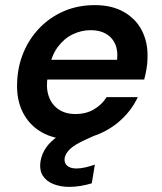

<svg xmlns="http://www.w3.org/2000/svg" viewBox="-20 -533 634 751"><path d="M259 12Q192 12 143.5 -15.5Q95 -43 69.5 -93Q44 -143 47 -210Q49 -273 72 -328Q95 -383 135.5 -424.5Q176 -466 230.5 -489.5Q285 -513 351 -513Q418 -513 465 -486Q512 -459 535.5 -412.5Q559 -366 557 -307Q557 -286 553 -263Q549 -240 544 -222H133L147 -299H438Q442 -336 430 -362Q418 -388 393.5 -401.5Q369 -415 335 -415Q298 -415 264 -398.5Q230 -382 205.5 -348.5Q181 -315 172 -265L167 -236Q159 -192 170 -158.5Q181 -125 208 -106Q235 -87 275 -87Q317 -87 348 -105.5Q379 -124 397 -153H519Q497 -106 458 -68.5Q419 -31 368.5 -9.5Q318 12 259 12ZM251 198Q217 198 189 187Q161 176 147 153.5Q133 131 139 95Q144 68 160.5 44Q177 20 210.5 -3Q244 -26 299 -48L351 -68L368 -11L311 15Q272 33 254.5 49.5Q237 66 233 84Q230 104 242.5 115Q255 126 279 126Q294 126 312.5 122Q331 118 351 111L339 184Q319 190 296.5 194Q274 198 251 198Z"/></svg>

Font: DM Sans 17pt SemiBold
Style: Italic
Weight: 600
Italic angle: -10°
Version: Version 4.004;gftools[0.9.30]